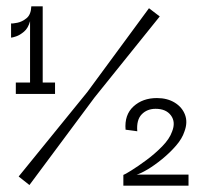

<svg xmlns="http://www.w3.org/2000/svg" viewBox="-20 -587 630 607"><path d="M75 -302V-520Q69 -498 56 -487Q43 -476 31 -472Q19 -468 15 -468V-513Q19 -512 34.5 -515Q50 -518 64 -529.5Q78 -541 79 -567H115V-302ZM30 -290V-326H154V-290ZM73 -2 39 -29 256 -296 451 -561 485 -535 279 -279ZM370 0V-34Q374 -35 395 -48Q416 -61 443 -81Q470 -101 493 -124.5Q516 -148 524 -171Q536 -201 520.5 -222Q505 -243 472 -243Q445 -243 428 -225.5Q411 -208 414 -172L377 -177Q373 -224 402 -250.5Q431 -277 476 -277Q509 -277 532.5 -262.5Q556 -248 565 -224Q574 -200 563 -171Q556 -149 536.5 -126.5Q517 -104 492.5 -84Q468 -64 446 -51Q424 -38 412 -35H576V0Z"/></svg>

Font: Darker Grotesque Light Medium
Style: Regular
Weight: 500
Version: Version 1.000;gftools[0.9.28]